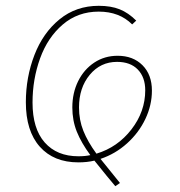

<svg xmlns="http://www.w3.org/2000/svg" viewBox="-20 -549 621 661"><path d="M326 -2 393 81 377 92 347 56 305 4Q280 10 250 10Q165 10 117 -44Q69 -98 69 -197Q69 -283 98.5 -359.5Q128 -436 185 -482.5Q242 -529 320 -529Q362 -529 392 -517Q422 -505 449 -478L435 -465Q391 -509 320 -509Q248 -509 196 -464.5Q144 -420 118 -348Q92 -276 92 -196Q92 -106 134 -58.5Q176 -11 250 -11Q274 -11 291 -15Q260 -57 244.5 -95.5Q229 -134 229 -179Q229 -229 249 -269.5Q269 -310 304.5 -333.5Q340 -357 385 -357Q438 -357 470.5 -324.5Q503 -292 503 -237Q503 -187 480.5 -139.5Q458 -92 417.5 -55.5Q377 -19 326 -2ZM480 -238Q480 -283 454.5 -309.5Q429 -336 383 -336Q326 -336 289 -291.5Q252 -247 252 -179Q252 -136 267 -98.5Q282 -61 312 -20Q385 -42 432.5 -103.5Q480 -165 480 -238Z"/></svg>

Font: Fira Sans Thin
Style: Italic
Weight: 250
Italic angle: -8°
Designer: Carrois Corporate & Edenspiekermann AG
Foundry: Carrois Corporate GbR & Edenspiekermann AG
Version: Version 4.203